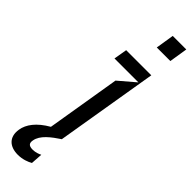

<svg xmlns="http://www.w3.org/2000/svg" viewBox="-358 -758 967 967"><g transform="rotate(45 125.0 -274.5)"><path d="M169 -664.1H265.6L281.2 -762.1H184.7ZM57.5 -474.4H228L139.9 -399.1L74.6 -4.6C9.2 33 -22.4 76.7 -29.1 119.3C-39.1 180.4 -2.1 213.1 56.1 213.1C90.2 213.1 118.6 201.7 135.7 191.8L139.9 129.3C128.6 134.9 111.5 142 90.2 142C61.8 142 54.7 129.3 58.9 108C66.1 65.3 111.5 31.2 158.4 0L157.7 -0.7L248.6 -545.5H69.6Z"/></g></svg>

Font: Riot Sans 2.0
Style: Italic
Weight: 400
Italic angle: -9.39999°
Designer: Rasmus Andersson
Foundry: rsms
Version: Version 3.006;hotconv 1.0.109;makeotfexe 2.5.65596